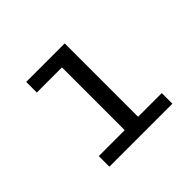

<svg xmlns="http://www.w3.org/2000/svg" viewBox="-129 -707 873 873"><g transform="rotate(-45 307.5 -270.0)"><path d="M128.7 -540H376.4V-68.2H528.7V0H123.6V-68.2H290.3V-471.8H128.7Z"/></g></svg>

Font: Fira Code
Style: Regular
Weight: 400
Designer: Carrois Corporate, Edenspiekermann AG, Nikita Prokopov
Foundry: Carrois Corporate, Edenspiekermann AG, Nikita Prokopov
Version: Version 5.002